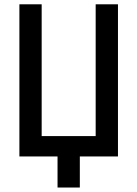

<svg xmlns="http://www.w3.org/2000/svg" viewBox="-20 -713 626 875"><path d="M242.2 141.6V0H68.4V-693.4H169.9V-92.8H416V-693.4H517.6V0H343.8V141.6Z"/></svg>

Font: Cascadia Mono PL
Style: Regular
Weight: 400
Monospace: yes
Designer: Aaron Bell
Foundry: Saja Typeworks
Version: Version 2404.023; ttfautohint (v1.8.4)